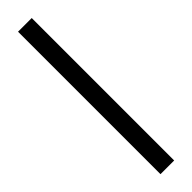

<svg xmlns="http://www.w3.org/2000/svg" viewBox="-343 -727 953 953"><g transform="rotate(-45 134.0 -250.0)"><path d="M86 250V-750H182V250Z"/></g></svg>

Font: hySource Sans Pro
Style: Bold
Weight: 700
Designer: Paul D. Hunt
Foundry: Adobe Systems Incorporated
Version: Version 2.021;PS 2.000;hotconv 1.0.86;makeotf.lib2.5.63406